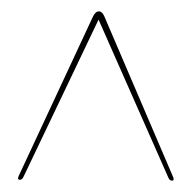

<svg xmlns="http://www.w3.org/2000/svg" viewBox="-20 -730 338 338"><path d="M284.5 -419Q287.5 -412 283 -412Q278.5 -412 276.5 -417L153.5 -695.5L21.5 -419Q19 -413.5 15 -413.5Q9.5 -413.5 13.5 -421.5L143.5 -700.5Q148 -710 154 -710Q160 -710 164 -700.5Z"/></svg>

Font: Fraunces 144pt S000 SemiBold
Style: Regular
Weight: 600
Version: Version 1.000; ttfautohint (v1.8.3)